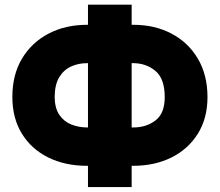

<svg xmlns="http://www.w3.org/2000/svg" viewBox="-20 -760 929 811"><path d="M347.7 -655.3H351.6V-740.2H536.1V-655.3H542Q633.8 -655.3 704.6 -617.9Q775.4 -580.6 815.9 -512Q856.4 -443.4 856.4 -349.6Q856.4 -260.7 815.9 -195.6Q775.4 -130.4 704.6 -95Q633.8 -59.6 542 -59.6H536.1V30.3H351.6V-59.6H347.7Q255.4 -59.6 184.1 -94.7Q112.8 -129.9 72.5 -195.3Q32.2 -260.7 32.2 -350.6Q32.2 -444.8 73.2 -512.9Q114.3 -581.1 185.5 -618.2Q256.8 -655.3 347.7 -655.3ZM347.7 -493.2Q311 -493.2 280 -479Q249 -464.8 230.2 -433.8Q211.4 -402.8 210.9 -350.6Q211.4 -303.2 230.7 -274.9Q250 -246.6 281.2 -234.1Q312.5 -221.7 347.7 -221.7H351.6V-493.2ZM543.9 -493.2H536.1V-221.7H543.9Q598.1 -221.7 637 -251.5Q675.8 -281.2 675.8 -349.6Q675.8 -427.2 637 -460Q598.1 -492.7 543.9 -493.2Z"/></svg>

Font: Inter Tight Black
Style: Regular
Weight: 900
Designer: Rasmus Andersson
Foundry: rsms
Version: Version 3.004; ttfautohint (v1.8.4.7-5d5b)